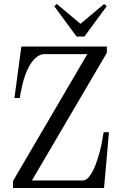

<svg xmlns="http://www.w3.org/2000/svg" viewBox="-20 -946 606 966"><path d="M252.9 -915 266.1 -925.8 384.8 -826.2 503.9 -925.8 517.1 -915 404.8 -762.2H365.2ZM45.4 0V-35.2L419.4 -673.8H205.6Q164.1 -673.8 130.4 -619.1Q106 -577.6 93.3 -522Q79.6 -462.9 79.6 -453.1H52.7L87.4 -711.9H517.6V-680.2L140.6 -38.1H398.4Q415 -38.1 432.1 -61.8Q449.2 -85.4 461.9 -119.9Q474.6 -154.3 483.4 -188.2Q492.2 -222.2 495.6 -248L501.5 -280.8H528.3L503.4 0Z"/></svg>

Font: New Heterodox Mono
Style: Book
Weight: 400
Designer: Hao Chi Kiang <hello@hckiang.com>, Alexey Kryukov <alexios@thessalonica.org.ru>
Version: Version 0.0.3